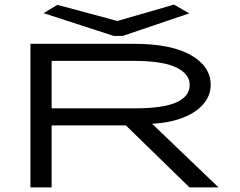

<svg xmlns="http://www.w3.org/2000/svg" viewBox="-20 -813 1040 833"><path d="M112 0V-623H560Q722 -623 808 -574Q894 -525 894 -445Q894 -398 862 -361Q830 -324 772.5 -302Q715 -280 640 -276L928 0H802L526 -269H204V0ZM204 -343H566Q688 -343 745.5 -369Q803 -395 803 -445Q803 -492 744.5 -520.5Q686 -549 556 -549H204ZM735 -793 801 -755 512 -657H474L169 -756L229 -792L489 -722Z"/></svg>

Font: Inconsolata UltraExpanded Thin
Style: Regular
Weight: 100
Width: 9
Monospace: yes
Designer: Raph Levien, Cyreal, Brenton Simpson
Foundry: Raph Levien, Cyreal, Google
Version: Version 3.100; ttfautohint (v1.8.4.7-5d5b)